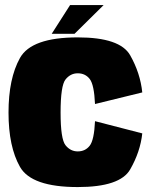

<svg xmlns="http://www.w3.org/2000/svg" viewBox="-20 -752 620 778"><path d="M295 6Q107.5 6 61 -75.8Q14.5 -157.5 14.5 -295.8Q14.5 -434 61 -517.2Q107.5 -600.5 295 -600.5Q466.5 -600.5 507.5 -528Q548.5 -455.5 556.5 -377.5L365 -330.5Q361.5 -409 343.5 -432Q325.5 -455 295 -455Q265.5 -455 245.5 -430Q225.5 -405 225.5 -295.5Q225.5 -188.5 245.5 -163.5Q265.5 -138.5 295 -138.5Q325.5 -138.5 343.5 -161.5Q361.5 -184.5 365 -261L556.5 -211.5Q548.5 -137 507.5 -65.5Q466.5 6 295 6ZM189.5 -615 264 -731.5H400L282 -615Z"/></svg>

Font: Anybody Black
Style: Regular
Weight: 900
Designer: Tyler Finck
Foundry: Etcetera Type Company
Version: Version 1.010; ttfautohint (v1.8.3) -l 8 -r 50 -G 200 -x 14 